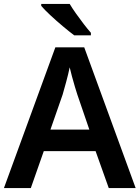

<svg xmlns="http://www.w3.org/2000/svg" viewBox="-20 -958 712 978"><path d="M534 0 467 -188H203L137 0H0L262 -717H409L671 0ZM374 -476Q370 -488 362 -514.5Q354 -541 346.5 -569Q339 -597 335 -615Q328 -581 317 -540.5Q306 -500 299 -476L237 -298H435ZM335 -938Q348 -916 367.5 -888.5Q387 -861 407 -835Q427 -809 443 -791V-778H358Q334 -796 300.5 -824Q267 -852 236.5 -880.5Q206 -909 190 -928V-938Z"/></svg>

Font: Noto Sans Lao Looped SemiBold
Style: Regular
Weight: 600
Designer: Mark Frömberg, Ben Mitchell
Foundry: The Fontpad Ltd
Version: Version 1.002; ttfautohint (v1.8.4.7-5d5b)